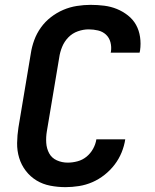

<svg xmlns="http://www.w3.org/2000/svg" viewBox="-20 -763 640 791"><path d="M250 8Q218 8 187 2Q156 -4 130.5 -19.5Q105 -35 86.5 -59Q68 -83 59 -112.5Q50 -142 50.5 -174Q51 -206 56 -238L107 -543Q111 -570 121 -597.5Q131 -625 148.5 -649.5Q166 -674 190 -692.5Q214 -711 241 -722.5Q268 -734 297 -738.5Q326 -743 353 -743Q382 -743 409.5 -739.5Q437 -736 461.5 -726Q486 -716 507 -699.5Q528 -683 540.5 -660.5Q553 -638 557 -610.5Q561 -583 557 -555L555 -546H436L437 -550Q440 -570 435 -589Q430 -608 416.5 -620.5Q403 -633 384 -637.5Q365 -642 345 -642Q323 -642 300.5 -634Q278 -626 261.5 -609Q245 -592 236 -570Q227 -548 224 -526L173 -222Q169 -198 170.5 -174.5Q172 -151 182.5 -131.5Q193 -112 214 -102.5Q235 -93 259 -93Q279 -93 299.5 -98.5Q320 -104 336.5 -117.5Q353 -131 363.5 -150Q374 -169 377 -189H496Q492 -162 481 -135Q470 -108 452 -84.5Q434 -61 410.5 -42.5Q387 -24 360.5 -12.5Q334 -1 305.5 3.5Q277 8 250 8Z"/></svg>

Font: Iosevka Extended Oblique
Style: Bold
Weight: 700
Width: 7
Italic angle: -9°
Monospace: yes
Designer: Belleve Invis
Foundry: Belleve Invis
Version: Version 32.5.0; ttfautohint (v1.8.4)